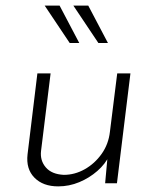

<svg xmlns="http://www.w3.org/2000/svg" viewBox="-20 -652 549 683"><path d="M187 11Q133 11 102.5 -20Q72 -51 78 -103L113 -391H160L126 -115Q122 -81 143 -56.5Q164 -32 207 -30Q246 -30 281.5 -50Q317 -70 341.5 -104.5Q366 -139 371 -183L397 -391H444L396 0H354L364 -110L369 -99Q355 -69 326.5 -44Q298 -19 262 -4Q226 11 187 11ZM192 -632 262 -499H228L139 -632ZM294 -632 364 -499H330L241 -632Z"/></svg>

Font: Josefin Sans Thin Light
Style: Italic
Weight: 300
Italic angle: -7°
Version: Version 2.000